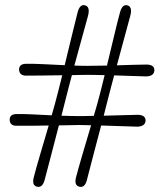

<svg xmlns="http://www.w3.org/2000/svg" viewBox="-20 -721 636 745"><path d="M317 -22Q309 8.5 288 3.5Q267 -1.5 275 -33Q284 -68 300.5 -123.5Q317 -179 333.5 -235Q304.5 -236 285.5 -236Q270 -235.5 250.2 -235.2Q230.5 -235 208.5 -234.5Q193 -174.5 177.5 -115.2Q162 -56 153 -22Q144.5 8.5 123.5 3.5Q103 -1.5 111 -33Q120 -68 136.2 -122.8Q152.5 -177.5 169 -234Q133.5 -233.5 100.5 -233Q67.5 -232.5 45.5 -233Q18.5 -232 17.5 -256.5Q17.5 -278.5 45.5 -278.5Q69 -279 105.5 -277.2Q142 -275.5 180.5 -273.5Q187.5 -297 193.2 -318.2Q199 -339.5 203.5 -357.5Q207.5 -373 212 -391Q216.5 -409 221.5 -429Q182 -428.5 144.2 -428Q106.5 -427.5 82.5 -427.5Q55 -427 54 -451Q54 -473.5 82 -473.5Q107.5 -474 148.5 -472Q189.5 -470 231 -468Q245 -525 258.5 -581.5Q272 -638 281 -672.5Q290 -707 311 -700Q330.5 -694 321.5 -659.5Q312.5 -627 298 -574Q283.5 -521 268.5 -466.5Q282.5 -466 295.2 -465.8Q308 -465.5 319 -465.5Q334.5 -465.5 354.2 -466Q374 -466.5 395 -466.5Q409 -524 422.5 -581Q436 -638 445.5 -672.5Q454.5 -706.5 475.5 -700Q494.5 -694 485.5 -659.5Q477 -627 462.5 -574.5Q448 -522 433.5 -467.5Q466.5 -468.5 497.2 -469.5Q528 -470.5 548 -470.5Q578.5 -470.5 579 -449Q578.5 -425.5 547.5 -424.5Q526 -425 492.2 -426.2Q458.5 -427.5 423 -428.5Q416.5 -404.5 410.8 -382.8Q405 -361 400.5 -343Q396.5 -327.5 392 -309.8Q387.5 -292 382.5 -272Q419.5 -273 455 -274Q490.5 -275 513.5 -275.5Q544 -275.5 545 -254Q544 -230.5 513 -229.5Q488.5 -230 450.2 -231.5Q412 -233 372.5 -234Q357 -174.5 341.2 -115.2Q325.5 -56 317 -22ZM236.5 -343Q232.5 -327.5 228 -309.5Q223.5 -291.5 218.5 -272Q237.5 -271.5 254.8 -271Q272 -270.5 286 -270.5Q298.5 -270.5 313.2 -270.8Q328 -271 344 -271.5Q351 -295.5 357.2 -317.2Q363.5 -339 368 -357.5Q372 -373 376.5 -391.2Q381 -409.5 386 -429.5Q367 -430 349.8 -430.2Q332.5 -430.5 318.5 -430.5Q306 -430.5 290.8 -430.2Q275.5 -430 259 -429.5Q252.5 -405.5 246.8 -383.2Q241 -361 236.5 -343Z"/></svg>

Font: Fraunces 72pt SuperSoft Light
Style: Regular
Weight: 300
Version: Version 1.000;[0bf87f6ff]